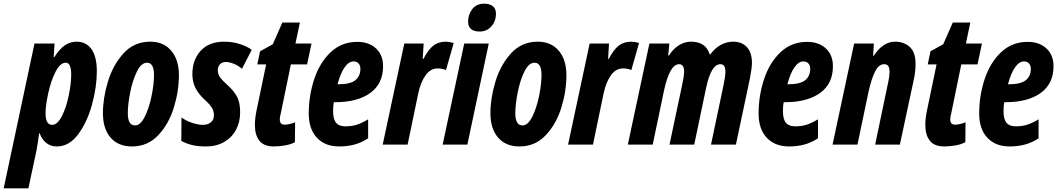

<svg xmlns="http://www.w3.org/2000/svg" viewBox="-79 -784 5739 1041"><path d="M108 -548H217L212 -475H216Q244 -519 273 -538.5Q302 -558 336 -558Q388 -558 417 -517.5Q446 -477 446 -397Q446 -313 420 -217.5Q394 -122 345 -56Q296 10 229 10Q196 10 172.5 -8.5Q149 -27 136 -61H133Q128 -18 119 31L75 237H-59ZM307 -379Q307 -444 278 -444Q247 -444 222 -394.5Q197 -345 182.5 -278.5Q168 -212 168 -169Q168 -107 204 -107Q232 -107 256 -153.5Q280 -200 293.5 -265.5Q307 -331 307 -379Z M479 -171Q479 -251 506 -341Q533 -431 590.5 -494.5Q648 -558 736 -558Q808 -558 849.5 -509Q891 -460 891 -376Q891 -290 863.5 -200.5Q836 -111 778.5 -50.5Q721 10 637 10Q562 10 520.5 -38Q479 -86 479 -171ZM756 -377Q756 -444 718 -444Q687 -444 663.5 -396.5Q640 -349 627 -283.5Q614 -218 614 -170Q614 -104 653 -104Q682 -104 705.5 -150.5Q729 -197 742.5 -262Q756 -327 756 -377Z M904 -20 905 -147Q930 -129 962.5 -118Q995 -107 1021 -107Q1048 -107 1064.5 -121Q1081 -135 1081 -160Q1081 -180 1070.5 -198.5Q1060 -217 1030 -244Q994 -278 979 -310.5Q964 -343 964 -382Q964 -459 1009 -508.5Q1054 -558 1136 -558Q1180 -558 1219 -546Q1258 -534 1286 -514L1233 -411Q1212 -429 1188 -438.5Q1164 -448 1146 -448Q1126 -448 1114 -436Q1102 -424 1102 -403Q1102 -385 1111 -369.5Q1120 -354 1150 -327Q1189 -292 1206 -260Q1223 -228 1223 -175Q1223 -123 1201 -81Q1179 -39 1137 -14.5Q1095 10 1038 10Q993 10 962.5 2.5Q932 -5 904 -20Z M1303 -106Q1303 -145 1313 -190L1364 -435H1316L1331 -506L1400 -544L1452 -662H1547L1523 -548H1610L1586 -435H1498L1444 -172Q1438 -148 1438 -138Q1438 -122 1444.5 -115Q1451 -108 1466 -108Q1475 -108 1491 -111.5Q1507 -115 1521 -121L1520 -13Q1498 -1 1466 4.5Q1434 10 1406 10Q1352 10 1327.5 -21Q1303 -52 1303 -106Z M1595 -168Q1595 -265 1624.5 -354.5Q1654 -444 1713.5 -500.5Q1773 -557 1858 -557Q1921 -557 1959.5 -521.5Q1998 -486 1998 -425Q1998 -330 1928.5 -280Q1859 -230 1740 -230H1731Q1727 -210 1727 -182Q1727 -138 1743 -118.5Q1759 -99 1793 -99Q1826 -99 1853 -107Q1880 -115 1917 -137V-34Q1880 -10 1842 0Q1804 10 1760 10Q1683 10 1639 -37.5Q1595 -85 1595 -168ZM1754 -327Q1820 -327 1847.5 -349Q1875 -371 1875 -411Q1875 -429 1865 -440Q1855 -451 1838 -451Q1812 -451 1789.5 -419Q1767 -387 1751 -327Z M2113 -548H2218L2213 -465H2217Q2243 -515 2270.5 -536.5Q2298 -558 2339 -558Q2357 -558 2381 -551L2339 -404Q2320 -413 2294 -413Q2254 -413 2227.5 -374.5Q2201 -336 2189 -279L2131 0H1996Z M2459 -667Q2459 -705 2481.5 -734.5Q2504 -764 2546 -764Q2576 -764 2593 -750.5Q2610 -737 2610 -710Q2610 -669 2585 -641Q2560 -613 2522 -613Q2459 -613 2459 -667ZM2438 -548H2571L2455 0H2321Z M2580 -171Q2580 -251 2607 -341Q2634 -431 2691.5 -494.5Q2749 -558 2837 -558Q2909 -558 2950.5 -509Q2992 -460 2992 -376Q2992 -290 2964.5 -200.5Q2937 -111 2879.5 -50.5Q2822 10 2738 10Q2663 10 2621.5 -38Q2580 -86 2580 -171ZM2857 -377Q2857 -444 2819 -444Q2788 -444 2764.5 -396.5Q2741 -349 2728 -283.5Q2715 -218 2715 -170Q2715 -104 2754 -104Q2783 -104 2806.5 -150.5Q2830 -197 2843.5 -262Q2857 -327 2857 -377Z M3118 -548H3223L3218 -465H3222Q3248 -515 3275.5 -536.5Q3303 -558 3344 -558Q3362 -558 3386 -551L3344 -404Q3325 -413 3299 -413Q3259 -413 3232.5 -374.5Q3206 -336 3194 -279L3136 0H3001Z M3442 -548H3550L3544 -483H3548Q3570 -518 3601 -538Q3632 -558 3667 -558Q3708 -558 3733 -541Q3758 -524 3769 -489H3772Q3796 -522 3828 -540Q3860 -558 3896 -558Q3944 -558 3971 -528Q3998 -498 3998 -443Q3998 -416 3987 -359L3911 0H3776L3844 -323Q3854 -370 3854 -395Q3854 -416 3847.5 -426Q3841 -436 3827 -436Q3777 -436 3750 -310L3685 0H3551L3620 -326Q3630 -371 3630 -396Q3630 -436 3603 -436Q3552 -436 3521 -292L3460 0H3325Z M4034 -168Q4034 -265 4063.5 -354.5Q4093 -444 4152.5 -500.5Q4212 -557 4297 -557Q4360 -557 4398.5 -521.5Q4437 -486 4437 -425Q4437 -330 4367.5 -280Q4298 -230 4179 -230H4170Q4166 -210 4166 -182Q4166 -138 4182 -118.5Q4198 -99 4232 -99Q4265 -99 4292 -107Q4319 -115 4356 -137V-34Q4319 -10 4281 0Q4243 10 4199 10Q4122 10 4078 -37.5Q4034 -85 4034 -168ZM4193 -327Q4259 -327 4286.5 -349Q4314 -371 4314 -411Q4314 -429 4304 -440Q4294 -451 4277 -451Q4251 -451 4228.5 -419Q4206 -387 4190 -327Z M4552 -548H4659L4655 -481H4658Q4708 -558 4774 -558Q4822 -558 4853.5 -529.5Q4885 -501 4885 -438Q4885 -395 4875 -350L4800 0H4666L4732 -316Q4744 -367 4744 -397Q4744 -436 4715 -436Q4686 -436 4666 -397Q4646 -358 4630 -286L4570 0H4435Z M4938 -106Q4938 -145 4948 -190L4999 -435H4951L4966 -506L5035 -544L5087 -662H5182L5158 -548H5245L5221 -435H5133L5079 -172Q5073 -148 5073 -138Q5073 -122 5079.5 -115Q5086 -108 5101 -108Q5110 -108 5126 -111.5Q5142 -115 5156 -121L5155 -13Q5133 -1 5101 4.5Q5069 10 5041 10Q4987 10 4962.5 -21Q4938 -52 4938 -106Z M5230 -168Q5230 -265 5259.5 -354.5Q5289 -444 5348.5 -500.5Q5408 -557 5493 -557Q5556 -557 5594.5 -521.5Q5633 -486 5633 -425Q5633 -330 5563.5 -280Q5494 -230 5375 -230H5366Q5362 -210 5362 -182Q5362 -138 5378 -118.5Q5394 -99 5428 -99Q5461 -99 5488 -107Q5515 -115 5552 -137V-34Q5515 -10 5477 0Q5439 10 5395 10Q5318 10 5274 -37.5Q5230 -85 5230 -168ZM5389 -327Q5455 -327 5482.5 -349Q5510 -371 5510 -411Q5510 -429 5500 -440Q5490 -451 5473 -451Q5447 -451 5424.5 -419Q5402 -387 5386 -327Z"/></svg>

Font: Noto Sans Display Ex Bold Cond
Style: Italic
Weight: 800
Width: 3
Italic angle: -12°
Designer: Monotype Design team
Foundry: Monotype Imaging Inc.
Version: Version 1.000